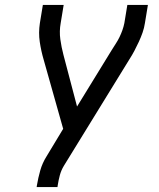

<svg xmlns="http://www.w3.org/2000/svg" viewBox="-20 -755 640 775"><path d="M128 0 129 -7Q134 -37 142.5 -67Q151 -97 168 -124L235 -235L156 -515Q146 -549 140.5 -586Q135 -623 141 -662L153 -735H237L225 -662Q219 -629 223.5 -596.5Q228 -564 236 -534L291 -325L431 -553Q439 -566 447.5 -579Q456 -592 462.5 -605.5Q469 -619 474 -633Q479 -647 482 -662L494 -735H577L565 -662Q562 -642 555.5 -623.5Q549 -605 540.5 -586.5Q532 -568 522.5 -550Q513 -532 502 -515L238 -86Q227 -68 221.5 -47.5Q216 -27 213 -7L212 0Z"/></svg>

Font: Iosevka Curly Extended
Style: Italic
Weight: 400
Width: 7
Italic angle: -9°
Monospace: yes
Designer: Belleve Invis
Foundry: Belleve Invis
Version: Version 11.1.0; ttfautohint (v1.8.3)